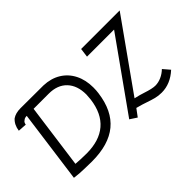

<svg xmlns="http://www.w3.org/2000/svg" viewBox="-80 -1099 1525 1525"><g transform="rotate(-45 682.5 -336.5)"><path d="M156 5 99 -1 182 -614Q157 -614 146 -602Q131 -595 127 -570L54 -575Q62 -634 100 -668Q135 -692 189 -692L447 -691Q529 -688 589.5 -651Q650 -614 683 -549Q716 -484 716 -399Q716 -366 712 -338Q689 -163 585 -77Q481 9 292 9Q259 9 218.5 7.5Q178 6 156 5ZM633 -346Q637 -384 637 -399Q637 -500 582.5 -557.5Q528 -615 430 -615H260L186 -71Q205 -69 242.5 -67.5Q280 -66 307 -66Q450 -66 532.5 -136.5Q615 -207 633 -346ZM1157 -608H853L863 -684H1296L886 -107L899 -104Q931 -97 971 -84Q1040 -61 1074 -61Q1108 -61 1142 -76Q1176 -91 1204 -118L1252 -62Q1169 14 1071 14Q1035 14 1003.5 6Q972 -2 929 -17Q921 -20 894 -28.5Q867 -37 842 -43L796 19L738 -19Z"/></g></svg>

Font: Bellota
Style: Bold Italic
Weight: 700
Italic angle: -7.5°
Designer: Kemie Guaida
Foundry: Kemie Guaida
Version: Version 4.001